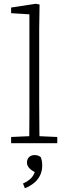

<svg xmlns="http://www.w3.org/2000/svg" viewBox="-20 -760 363 1019"><path d="M39 0V-33L153 -38H171L284 -33V0ZM135 0Q135 -32 135.5 -68.5Q136 -105 136 -143Q136 -181 136 -215V-684L39 -690V-720L170 -740L190 -736L188 -608V-215Q188 -181 188.5 -143Q189 -105 189 -68.5Q189 -32 190 0ZM204 120Q204 146 193.5 169Q183 192 162.5 209.5Q142 227 112 239L102 214Q131 201 147 183.5Q163 166 168 139L177 159Q149 147 136 133Q123 119 123 103Q123 85 134 74Q145 63 164 63Q174 63 182.5 66Q191 69 197 75Q200 84 202 93.5Q204 103 204 120Z"/></svg>

Font: Source Serif 4 Light
Style: Regular
Weight: 300
Designer: Frank Grießhammer
Foundry: Adobe Systems Incorporated
Version: Version 4.004;hotconv 1.0.116;makeotfexe 2.5.65601